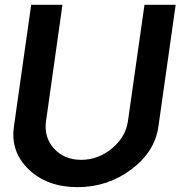

<svg xmlns="http://www.w3.org/2000/svg" viewBox="-20 -770 764 800"><path d="M303.2 9.8Q177.2 9.8 100.1 -63.7Q22.9 -137.2 38.1 -243.2L109.9 -750H240.2L171.9 -266.1Q162.1 -199.2 204.6 -151.6Q247.1 -104 318.1 -104Q389.2 -104 446.5 -151.6Q503.9 -199.2 513.2 -266.1L582 -750H711.9L640.1 -243.2Q625 -137.2 526.6 -63.7Q428.2 9.8 303.2 9.8Z"/></svg>

Font: Oakes Grotesk
Style: SemiBold Italic
Weight: 600
Designer: Samuel Oakes
Foundry: Samuel Oakes
Version: Version 1.0 | wf-rip DC20170320